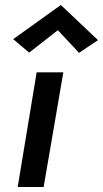

<svg xmlns="http://www.w3.org/2000/svg" viewBox="-20 -750 413 770"><path d="M212 -629 297 -538 373 -589 224 -730 33 -593 97 -539ZM127 -460 51 0H155L234 -460Z"/></svg>

Font: Jost Medium
Style: Italic
Weight: 500
Italic angle: -5°
Version: Version 3.710